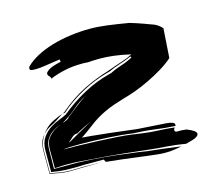

<svg xmlns="http://www.w3.org/2000/svg" viewBox="-84 -651 853 758"><g transform="rotate(-15 342.5 -272.0)"><path d="M615 -354Q595 -336 567 -319Q539 -302 509 -287.5Q479 -273 450 -262.5Q421 -252 398 -246Q375 -239 356 -232.5Q337 -226 320 -218Q303 -210 286 -200Q269 -190 251 -176Q238 -166 229.5 -160Q221 -154 215.5 -150Q210 -146 206.5 -144Q203 -142 200 -140L236 -137Q278 -133 317 -128.5Q356 -124 396 -119Q413 -117 416 -116.5Q419 -116 422 -116Q504 -111 537 -108.5Q570 -106 570 -94Q570 -90 569 -89Q528 -91 489.5 -96.5Q451 -102 399 -104Q379 -107 352.5 -109.5Q326 -112 297.5 -113.5Q269 -115 240.5 -116Q212 -117 187 -117Q164 -117 146 -116.5Q128 -116 117 -114Q144 -114 181 -113Q218 -112 257 -110.5Q296 -109 333.5 -106.5Q371 -104 398 -100L433 -95Q468 -90 498.5 -89Q529 -88 565 -84Q560 -79 560 -74Q560 -65 572.5 -66Q585 -67 608 -64Q628 -56 636.5 -49.5Q645 -43 645 -37Q645 -31 637 -25.5Q629 -20 617 -17L592 -10Q551 -17 513.5 -19.5Q476 -22 431 -27L405 -30Q373 -34 342 -37Q311 -40 278 -43L172 -51Q161 -52 148 -52.5Q135 -53 121 -53H103Q94 -53 84 -52L66 -51V-128Q66 -159 81 -176.5Q96 -194 114 -203Q123 -208 132 -211Q130 -211 128 -210Q113 -205 98.5 -195.5Q84 -186 73.5 -170Q63 -154 63 -128L62 -49H159L220 -46Q267 -43 311.5 -38Q356 -33 400 -27L432 -22Q470 -18 503 -14Q536 -10 571 -5Q557 -2 540.5 0.5Q524 3 504 3Q485 3 470 1Q455 -1 435 -3L403 -7Q368 -12 336 -15.5Q304 -19 267 -23L261 -34H180Q175 -34 169 -33.5Q163 -33 155 -33H130Q117 -33 104 -33.5Q91 -34 76 -36L48 -40V-127Q48 -160 62.5 -180.5Q77 -201 96 -213Q115 -225 134 -232Q153 -239 163 -245L186 -263Q226 -293 270 -316Q314 -339 362 -352L377 -356Q399 -367 424 -375Q449 -383 471 -395L468 -400Q443 -389 417.5 -381Q392 -373 374 -364L359 -360Q309 -346 263.5 -322Q218 -298 181 -269L161 -252H157Q154 -252 149 -250L159 -255Q213 -301 264.5 -326.5Q316 -352 367 -367Q405 -381 429 -388.5Q453 -396 474 -407Q435 -416 405 -419.5Q375 -423 349 -423Q336 -423 324 -422.5Q312 -422 300 -421Q293 -422 286 -422H273Q238 -422 205.5 -415Q173 -408 144 -396Q144 -403 138.5 -407.5Q133 -412 133 -419Q133 -425 146.5 -434Q160 -443 197 -451L195 -461Q161 -456 136 -452Q111 -448 94 -448Q83 -448 77.5 -449Q72 -450 70 -456Q70 -458 71 -460Q72 -462 72 -464Q92 -484 121 -499.5Q150 -515 185.5 -525.5Q221 -536 261 -541.5Q301 -547 343 -547Q374 -547 412.5 -542Q451 -537 498 -529Q508 -526 516 -523.5Q524 -521 533 -518Q542 -515 553 -511Q564 -507 580 -501Q579 -502 593.5 -496Q608 -490 623 -474ZM40 -127Q40 -150 45.5 -165Q51 -180 61 -191Q53 -179 47.5 -164Q42 -149 42 -131V-37L73 -31Q87 -28 101 -27Q115 -26 128 -26Q142 -26 153 -26.5Q164 -27 175 -27L252 -26L176 -25H165Q156 -25 145.5 -24.5Q135 -24 123 -24Q112 -24 99 -25Q86 -26 72 -29L40 -35ZM141 -245 120 -231Q108 -223 91.5 -215Q75 -207 61 -191Q80 -219 107 -232.5Q134 -246 149 -250ZM188 -161Q174 -161 163.5 -150.5Q153 -140 147 -136L149 -135Q154 -138 168 -146Q182 -154 198 -163Q214 -172 229 -180.5Q244 -189 252 -194Q247 -191 237.5 -186.5Q228 -182 218 -177Q208 -172 199.5 -167.5Q191 -163 188 -161ZM150 -218Q167 -224 172 -233L178 -237Q196 -251 215.5 -266.5Q235 -282 256 -295Q228 -281 205 -260.5Q182 -240 153 -222Q148 -219 142 -216Q146 -217 150 -218Z"/></g></svg>

Font: Finger Paint
Style: Regular
Weight: 400
Designer: Ralph du Carrois
Foundry: Ralph du Carrois
Version: Version 1.001